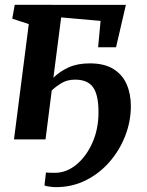

<svg xmlns="http://www.w3.org/2000/svg" viewBox="-20 -575 608 792"><path d="M200.3 -254.7Q227.5 -280.9 263.6 -297.3Q299.7 -313.6 350.6 -313.6Q410.4 -313.6 447.6 -290.5Q484.8 -267.5 502.3 -227.7Q519.8 -187.9 519.8 -137.4Q519.8 -74.9 496.8 -15.3Q473.8 44.3 432.2 92.3Q390.6 140.4 334 168.7Q277.5 197 210.5 197Q200.7 197 185.4 195Q170 193 163.4 190L169.6 136.5Q175.5 137.3 185.8 137.6Q196.1 137.8 206.9 137.8Q253.8 137.8 294.6 104.5Q335.4 71.1 360.9 14.4Q386.3 -42.3 386.3 -112.3Q386.3 -184.1 363.7 -215.3Q341.2 -246.5 289.6 -246.5Q256.8 -246.5 232.9 -231.7Q209 -217 193.4 -201.7L167.8 0H37.7L98.7 -475.6L30.5 -498L40.8 -555.2L499.2 -554.8L458.7 -380H384.7L394.9 -488.8L232.3 -503.2Z"/></svg>

Font: Merriweather 7pt Light
Style: Italic
Weight: 300
Italic angle: -7.8°
Designer: Eben Sorkin
Foundry: Eben Sorkin
Version: Version 2.200;gftools[0.9.31]